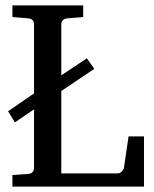

<svg xmlns="http://www.w3.org/2000/svg" viewBox="-20 -691 571 711"><path d="M25.9 0V-43L85 -46.9Q95.7 -47.9 100.8 -54.2Q106 -60.5 106 -68.8V-286.1L35.2 -237.8L9.8 -278.8L106 -345.2V-602.1Q106 -609.4 101.1 -615.7Q96.2 -622.1 85 -623L25.9 -627.9V-670.9H288.1V-627.9L229 -623Q218.3 -622.1 212.6 -615.7Q207 -609.4 207 -602.1V-412.1L301.8 -475.1L329.1 -436L207 -354V-48.8H413.1Q424.3 -48.8 430.9 -55.7Q437.5 -62.5 439 -69.8L456.1 -186H513.2V0Z"/></svg>

Font: Charis SIL Am
Style: Regular
Weight: 400
Foundry: SIL International
Version: Version 5.000